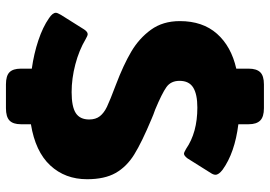

<svg xmlns="http://www.w3.org/2000/svg" viewBox="-151 -664 908 646"><g transform="rotate(90 303.0 -341.0)"><path d="M211 43V6Q161 -1 116 -16Q71 -31 41 -52Q23 -64 23 -75Q23 -80 30 -92L79 -170Q87 -182 95 -182Q100 -182 112 -175Q149 -153 196.5 -140.5Q244 -128 290 -128Q339 -128 360.5 -142Q382 -156 382 -187Q382 -209 371 -223Q360 -237 339 -247Q318 -257 265 -277Q199 -302 154 -328.5Q109 -355 80 -395Q51 -435 51 -492Q51 -569 93.5 -617Q136 -665 211 -682V-724Q211 -750 223 -762.5Q235 -775 264 -775H344Q373 -775 385.5 -762.5Q398 -750 398 -724V-689Q494 -677 551 -636Q568 -623 568 -612Q568 -605 562 -596L513 -518Q504 -506 497 -506Q493 -506 481 -513Q426 -551 342 -551Q297 -551 274.5 -537Q252 -523 252 -491Q252 -462 273 -447Q294 -432 349 -409Q358 -406 365.5 -403Q373 -400 380 -397Q459 -364 500 -338.5Q541 -313 562 -276Q583 -239 583 -180Q583 -106 536.5 -56Q490 -6 398 9V43Q398 69 385.5 81Q373 93 344 93H264Q235 93 223 81Q211 69 211 43Z"/></g></svg>

Font: Mitr SemiBold
Style: Regular
Weight: 600
Designer: Thanarat Vachiruckul
Foundry: Cadson Demak
Version: Version 1.003